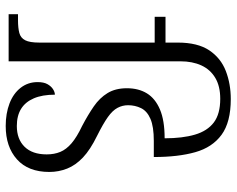

<svg xmlns="http://www.w3.org/2000/svg" viewBox="-96 -702 809 656"><g transform="rotate(90 308.0 -374.5)"><path d="M411 10Q368 10 334 -3Q300 -16 280.5 -41Q261 -66 261 -99Q261 -120 268 -132.5Q275 -145 285 -151.5Q295 -158 304 -158Q304 -115 316.5 -86Q329 -57 352.5 -42.5Q376 -28 411 -28Q456 -28 482 -54.5Q508 -81 508 -130Q508 -156 499.5 -176.5Q491 -197 470 -215Q449 -233 411 -251Q373 -271 344 -291Q315 -311 298.5 -338Q282 -365 282 -404Q282 -444 299.5 -472.5Q317 -501 354.5 -517Q392 -533 453 -533Q453 -594 440.5 -636.5Q428 -679 399 -701Q370 -723 318 -723Q275 -723 246.5 -706Q218 -689 204 -658.5Q190 -628 190 -587V0H29V-32H49Q76 -32 93 -36.5Q110 -41 118 -56.5Q126 -72 126 -105V-499H38V-536H126V-578Q126 -646 152.5 -685.5Q179 -725 223 -742Q267 -759 319 -759Q398 -759 441 -727.5Q484 -696 500.5 -637.5Q517 -579 517 -496H462Q413 -496 386.5 -484.5Q360 -473 350 -452.5Q340 -432 340 -408Q340 -389 349 -372Q358 -355 380.5 -339Q403 -323 445 -302Q492 -279 518.5 -254Q545 -229 556.5 -200Q568 -171 568 -139Q568 -67 525 -28.5Q482 10 411 10Z"/></g></svg>

Font: Noto Serif Thai Light
Style: Regular
Weight: 300
Version: Version 2.001